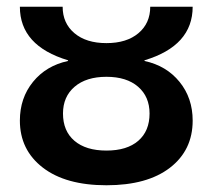

<svg xmlns="http://www.w3.org/2000/svg" viewBox="-20 -540 631 570"><path d="M39 -182Q39 -249 78 -297Q117 -345 182 -359V-361Q39 -404 39 -520H166Q166 -471 201 -441.5Q236 -412 296 -412Q356 -412 391 -441.5Q426 -471 426 -520H552Q552 -404 409 -361V-359Q474 -345 513 -297Q552 -249 552 -182Q552 -94 484.5 -42Q417 10 296 10Q175 10 107 -42.5Q39 -95 39 -182ZM167 -203Q167 -151 201 -122Q235 -93 296 -93Q357 -93 390.5 -122Q424 -151 424 -203Q424 -253 390 -282.5Q356 -312 296 -312Q236 -312 201.5 -282.5Q167 -253 167 -203Z"/></svg>

Font: Mplus 1p Bold
Style: Bold
Weight: 700
Version: Version 1.061